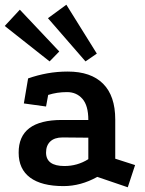

<svg xmlns="http://www.w3.org/2000/svg" viewBox="-42 -769 613 813"><path d="M370 -20Q300 19 227 19Q134 19 85.5 -17Q37 -53 37 -122Q36 -261 220 -261H332Q332 -322 307 -350.5Q282 -379 242 -379Q220 -379 200.5 -376Q181 -373 162 -367L153 -318L59 -331L77 -437Q117 -451 158.5 -458.5Q200 -466 245 -466Q343 -466 394.5 -414.5Q446 -363 446 -263V-97L530 -70L499 24ZM223 -187Q189 -187 171 -170Q153 -153 153 -123Q153 -66 231 -66Q286 -66 332 -95V-186ZM239 -749 368 -542 320 -509 161 -692ZM42 -728 209 -551 168 -509 -22 -659Z"/></svg>

Font: Podkova
Style: Bold
Weight: 700
Designer: Ilya Yudin
Foundry: Cyreal (www.cyreal.org)
Version: Version 2.102; ttfautohint (v1.8.1.43-b0c9)